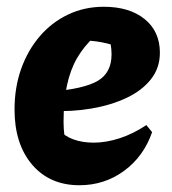

<svg xmlns="http://www.w3.org/2000/svg" viewBox="-20 -535 510 568"><path d="M215 13Q127 13 75 -48Q23 -109 23 -211Q23 -276 42.5 -331Q62 -386 97.5 -427.5Q133 -469 181.5 -492Q230 -515 287 -515Q363 -515 408 -478.5Q453 -442 453 -379Q453 -334 426.5 -300.5Q400 -267 354.5 -245.5Q309 -224 251 -214Q193 -204 131 -207V-264Q229 -272 269.5 -296Q310 -320 310 -374Q310 -406 299 -433L342 -392Q312 -404 280.5 -410Q249 -416 216 -415L259 -426Q229 -399 208.5 -364Q188 -329 178 -282Q168 -235 168 -174Q168 -155 170.5 -134.5Q173 -114 179 -94L155 -151Q171 -132 197.5 -122.5Q224 -113 257 -113Q294 -113 334 -126Q374 -139 413 -165L430 -144Q405 -72 347 -29.5Q289 13 215 13Z"/></svg>

Font: Piazzolla Thin Black
Style: Italic
Weight: 900
Italic angle: -11.3°
Version: Version 2.005